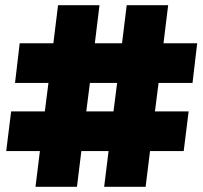

<svg xmlns="http://www.w3.org/2000/svg" viewBox="-20 -721 785 741"><path d="M542 0H382L399 -138H294L277 0H117L134 -138H4L23 -291H153L167 -401H38L56 -554H186L204 -701H364L346 -554H451L469 -701H629L611 -554H741L723 -401H592L578 -291H708L689 -138H559ZM418 -291 432 -401H327L313 -291Z"/></svg>

Font: Argentum Novus Black
Style: Regular
Weight: 900
Designer: Julieta Ulanovsky (font) & Cristiano Sobral (main changes)
Foundry: Julieta Ulanovsky (font) & Cristiano Sobral (main changes)
Version: Version 3.00;November 27, 2020;FontCreator 13.0.0.2655 64-bi